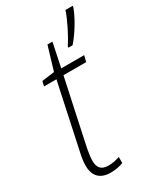

<svg xmlns="http://www.w3.org/2000/svg" viewBox="-195 -822 750 899"><g transform="rotate(-30 180.5 -373.0)"><path d="M246 -603V-596H268C305 -637 345 -705 360 -748L361 -756H322C308 -713 272 -641 246 -603ZM126 10C154 10 176 4 194 -2V-35C176 -29 157 -24 132 -24C93 -24 78 -45 78 -81C78 -98 81 -120 86 -146L161 -496H284L292 -529H168L195 -658H168L130 -531L62 -522L56 -496H123L48 -145C42 -120 39 -95 39 -77C39 -20 69 10 126 10Z"/></g></svg>

Font: Noto Sans SemiCondensed ExtraLight
Style: Italic
Weight: 200
Width: 4
Italic angle: -12°
Designer: Monotype Design Team
Foundry: Monotype Imaging Inc.
Version: Version 2.013